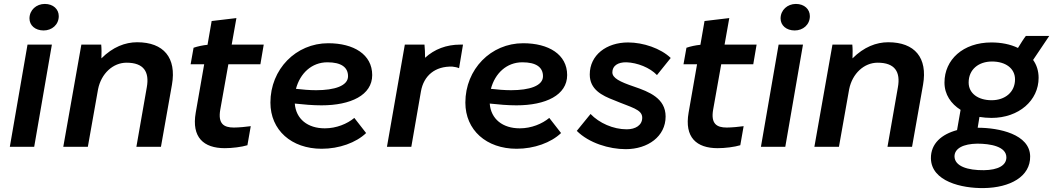

<svg xmlns="http://www.w3.org/2000/svg" viewBox="-20 -747 5359 977"><path d="M30 0H154L244 -520H120ZM202 -592C244 -592 279 -621 279 -665C279 -700 251 -727 208 -727C165 -727 130 -696 130 -653C130 -618 159 -592 202 -592Z M302 0H427L479 -293C495 -373 555 -428 624 -428C712 -428 741 -381 727 -303L674 0H799L855 -316C879 -453 813 -532 678 -532C617 -532 554 -508 496 -450C497 -475 497 -501 495 -520H394Z M1124 7C1161 7 1210 1 1239 -8L1256 -105C1236 -102 1195 -98 1170 -98C1119 -98 1088 -117 1101 -190L1142 -420H1305L1322 -520H1159L1183 -655L1057 -640L1036 -519C1013 -517 985 -511 965 -504L950 -420H1019L976 -174C954 -48 1016 7 1124 7Z M1617 10C1706 10 1792 -21 1843 -70L1783 -147C1747 -117 1692 -94 1633 -94C1546 -94 1486 -141 1480 -220C1526 -215 1572 -211 1616 -211C1765 -211 1874 -263 1874 -365C1874 -470 1780 -527 1650 -527C1486 -527 1356 -395 1356 -225C1356 -85 1463 10 1617 10ZM1486 -295C1507 -374 1566 -430 1646 -430C1716 -430 1751 -405 1751 -359C1751 -310 1682 -288 1589 -288C1555 -288 1520 -291 1486 -295Z M1949 0H2073L2122 -282C2136 -362 2194 -411 2282 -408C2294 -407 2307 -404 2316 -400L2336 -520H2322C2252 -520 2191 -497 2143 -453C2143 -476 2142 -501 2140 -520H2040Z M2609 10C2698 10 2784 -21 2835 -70L2775 -147C2739 -117 2684 -94 2625 -94C2538 -94 2478 -141 2472 -220C2518 -215 2564 -211 2608 -211C2757 -211 2866 -263 2866 -365C2866 -470 2772 -527 2642 -527C2478 -527 2348 -395 2348 -225C2348 -85 2455 10 2609 10ZM2478 -295C2499 -374 2558 -430 2638 -430C2708 -430 2743 -405 2743 -359C2743 -310 2674 -288 2581 -288C2547 -288 2512 -291 2478 -295Z M3164 12C3277 12 3367 -53 3367 -154C3367 -247 3283 -280 3207 -306C3133 -331 3096 -350 3096 -379C3096 -412 3124 -431 3168 -430C3223 -428 3287 -403 3323 -365L3393 -452C3342 -501 3253 -531 3176 -531C3066 -531 2981 -467 2981 -368C2981 -292 3042 -261 3105 -237C3192 -200 3248 -191 3248 -148C3248 -110 3214 -89 3169 -89C3100 -89 3029 -121 2985 -167L2915 -81C2977 -19 3080 12 3164 12Z M3632 7C3669 7 3718 1 3747 -8L3764 -105C3744 -102 3703 -98 3678 -98C3627 -98 3596 -117 3609 -190L3650 -420H3813L3830 -520H3667L3691 -655L3565 -640L3544 -519C3521 -517 3493 -511 3473 -504L3458 -420H3527L3484 -174C3462 -48 3524 7 3632 7Z M3852 0H3976L4066 -520H3942ZM4024 -592C4066 -592 4101 -621 4101 -665C4101 -700 4073 -727 4030 -727C3987 -727 3952 -696 3952 -653C3952 -618 3981 -592 4024 -592Z M4124 0H4249L4301 -293C4317 -373 4377 -428 4446 -428C4534 -428 4563 -381 4549 -303L4496 0H4621L4677 -316C4701 -453 4635 -532 4500 -532C4439 -532 4376 -508 4318 -450C4319 -475 4319 -501 4317 -520H4216Z M5025 -147C5165 -147 5265 -236 5265 -351C5265 -386 5255 -417 5237 -442L5319 -564H5200C5189 -550 5174 -526 5160 -503C5121 -522 5074 -531 5025 -531C4880 -531 4786 -443 4786 -327C4786 -266 4819 -219 4868 -188L4850 -85C4772 -64 4716 -17 4717 59C4719 176 4874 212 4987 210C5119 208 5224 152 5222 48C5220 -64 5064 -97 4955 -97L4964 -152C4984 -149 5004 -147 5025 -147ZM4987 119C4904 120 4838 99 4837 49C4837 8 4882 -15 4953 -16C5019 -16 5101 -2 5101 54C5101 95 5058 118 4987 119ZM5026 -237C4957 -237 4909 -272 4909 -327C4909 -394 4960 -434 5028 -434C5097 -434 5145 -399 5145 -343C5145 -278 5094 -237 5026 -237Z"/></svg>

Font: Fixel Display 20240404 SemiBold
Style: Italic
Weight: 600
Italic angle: -10°
Designer: AlfaBravo + MacPaw
Foundry: Kyrylo Tkachov, Marchela Mozhyna, Serhii Makarenko, Maria Weinstein, Zakhar Kryvoshyya
Version: Version 1.211;Glyphs 3.2 (3225)